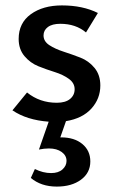

<svg xmlns="http://www.w3.org/2000/svg" viewBox="-20 -445 427 710"><path d="M351 -129Q351 -80 318 -43.5Q285 -7 224 3L203 63H206Q255 63 284.5 87.5Q314 112 314 152Q314 194 279.5 219.5Q245 245 190 245Q132 245 94 213L109 180Q139 195 169 195Q196 195 211 181.5Q226 168 226 150Q226 130 208 117Q190 104 161 104Q143 104 124 108L160 5Q79 -1 26 -37L80 -103Q127 -65 190 -65Q222 -65 239 -79Q256 -93 256 -115Q256 -138 234.5 -153.5Q213 -169 182.5 -178.5Q152 -188 122 -200Q92 -212 70.5 -237.5Q49 -263 49 -301Q49 -360 94 -392.5Q139 -425 209 -425Q286 -425 342 -397L298 -325Q260 -357 203 -357Q173 -357 157 -345Q141 -333 141 -314Q141 -292 162.5 -278Q184 -264 215 -254Q246 -244 277 -232Q308 -220 329.5 -194Q351 -168 351 -129Z"/></svg>

Font: EauTestText Semibold
Style: Regular
Weight: 600
Designer: Christian Thalmann (Catharsis Fonts)
Version: Version 0.001;PS 000.001;hotconv 1.0.88;makeotf.lib2.5.64775